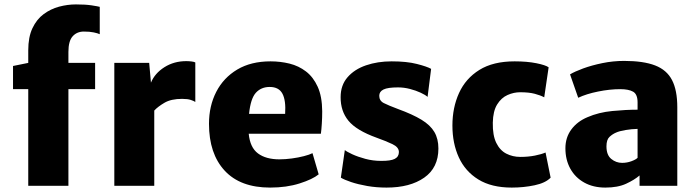

<svg xmlns="http://www.w3.org/2000/svg" viewBox="-20 -842 3157 870"><path d="M108 0V-438H39V-543L108 -557V-614Q108 -674 127 -714.2Q146 -754.5 177.8 -778Q209.5 -801.5 247.8 -811.8Q286 -822 324 -822Q367 -822 394.8 -817.8Q422.5 -813.5 432 -811V-687Q422.5 -691.5 404.5 -695.2Q386.5 -699 360 -699Q328.5 -699 309.2 -677.5Q290 -656 290 -607V-557H411V-438H290V0Z M498 0V-557H656L664 -467.5Q681.5 -510 725 -537.5Q768.5 -565 824 -565Q836 -565 848 -563.5Q860 -562 865 -559V-380Q858.5 -384.5 844.5 -389.2Q830.5 -394 805 -394Q755 -394 725 -376.2Q695 -358.5 679 -341V0Z M1204 8Q1069 8 998 -68.8Q927 -145.5 927 -281Q927 -362 960 -426Q993 -490 1055.2 -527Q1117.5 -564 1206 -564Q1250.5 -564 1292 -553.8Q1333.5 -543.5 1366.5 -518.2Q1399.5 -493 1419.5 -449Q1439.5 -405 1440 -338Q1440 -308 1438.2 -281Q1436.5 -254 1434 -236H1107Q1113 -173.5 1149 -146.8Q1185 -120 1246 -120Q1273 -120 1302.5 -124Q1332 -128 1357.2 -134.5Q1382.5 -141 1396 -148L1424 -52Q1396.5 -29.5 1337.5 -10.8Q1278.5 8 1204 8ZM1202 -448Q1163.5 -448 1139.5 -421.8Q1115.5 -395.5 1108.5 -326H1272Q1276 -387 1259.8 -417.5Q1243.5 -448 1202 -448Z M1524.5 -37 1542.5 -162Q1550.5 -155 1575.8 -143.2Q1601 -131.5 1635.5 -122.2Q1670 -113 1706.5 -113Q1750 -112.5 1768.8 -122.2Q1787.5 -132 1787.5 -153Q1787.5 -175 1758 -189Q1728.5 -203 1686.5 -218Q1595 -251 1559 -294.8Q1523 -338.5 1523.5 -402Q1523.5 -456 1554.8 -492Q1586 -528 1638.5 -546Q1691 -564 1754.5 -564Q1823 -564 1869 -552.2Q1915 -540.5 1933.5 -530L1917.5 -403Q1907.5 -412 1886 -422Q1864.5 -432 1837.5 -439Q1810.5 -446 1783.5 -446Q1737 -446 1717.8 -436.5Q1698.5 -427 1698.5 -408Q1698.5 -385.5 1719 -375Q1739.5 -364.5 1783.5 -348Q1849.5 -324 1889.8 -299.5Q1930 -275 1948.2 -244Q1966.5 -213 1966.5 -169Q1966.5 -82 1902.2 -37Q1838 8 1731.5 8Q1685.5 8 1644 0.8Q1602.5 -6.5 1571.2 -17Q1540 -27.5 1524.5 -37Z M2030 -273Q2030 -354.5 2060 -420.5Q2090 -486.5 2152.2 -525.2Q2214.5 -564 2312 -564Q2368.5 -564 2410.5 -555.5Q2452.5 -547 2466 -537L2446 -401Q2429.5 -410 2403.2 -417Q2377 -424 2337 -424Q2308 -424 2279.8 -411.5Q2251.5 -399 2232.8 -368.8Q2214 -338.5 2213 -286Q2212 -228.5 2228.8 -194.5Q2245.5 -160.5 2274.2 -145.8Q2303 -131 2338 -131Q2373.5 -131 2403.8 -137Q2434 -143 2452 -151L2475 -37Q2452 -13 2402.5 -2.5Q2353 8 2299 8Q2207 8 2147.5 -28.8Q2088 -65.5 2059 -129Q2030 -192.5 2030 -273Z M2723 8Q2668 8 2627.2 -14.8Q2586.5 -37.5 2564.2 -77.8Q2542 -118 2542 -170Q2542 -219 2568.8 -255.2Q2595.5 -291.5 2642 -311Q2692.5 -333 2754.5 -339Q2816.5 -345 2869 -345V-378Q2869 -415 2848.8 -426.5Q2828.5 -438 2791 -438Q2743 -438 2690 -427.2Q2637 -416.5 2600 -399L2563 -505Q2583.5 -517.5 2622.2 -531.8Q2661 -546 2709.5 -556Q2758 -566 2808 -566Q2895.5 -566 2948.5 -545.5Q3001.5 -525 3025.2 -479Q3049 -433 3049 -356V0H2878V-47Q2855 -27 2817.2 -9.5Q2779.5 8 2723 8ZM2728 -179Q2728 -139.5 2749.8 -121.8Q2771.5 -104 2799 -104Q2821 -104 2841.2 -111.5Q2861.5 -119 2869 -127V-258Q2843 -257.5 2814.5 -252.8Q2786 -248 2771 -241Q2755.5 -234.5 2741.8 -221.8Q2728 -209 2728 -179Z"/></svg>

Font: Merriweather Sans Black
Style: Regular
Weight: 900
Designer: Eben Sorkin
Foundry: Eben Sorkin
Version: Version 1.008; ttfautohint (v1.7.19-72a1) -l 8 -r 50 -G 200 